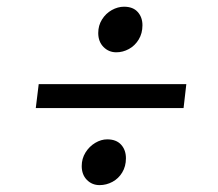

<svg xmlns="http://www.w3.org/2000/svg" viewBox="-20 -594 634 558"><path d="M265.5 -498Q265.5 -520 276.5 -537.5Q287.5 -555 305 -564.8Q322.5 -574.5 340.5 -574.5Q366.5 -574.5 380.2 -559.2Q394 -544 394 -520.5Q394 -497 383 -479Q372 -461 354.5 -451.5Q337 -442 318 -442Q296 -442 280.8 -457.5Q265.5 -473 265.5 -498ZM84 -280 92.5 -349.5H521.5L513.5 -280ZM291.5 -189Q318 -189 332 -173.5Q346 -158 346 -134Q346 -110.5 335.2 -92.8Q324.5 -75 306.8 -65.5Q289 -56 269.5 -56Q247.5 -56 232.5 -71.2Q217.5 -86.5 217.5 -111.5Q217.5 -133 228.5 -150.8Q239.5 -168.5 256.8 -178.8Q274 -189 291.5 -189Z"/></svg>

Font: Merriweather Text
Style: Italic
Weight: 400
Italic angle: -7.8°
Designer: Eben Sorkin
Foundry: Eben Sorkin
Version: Version 2.100